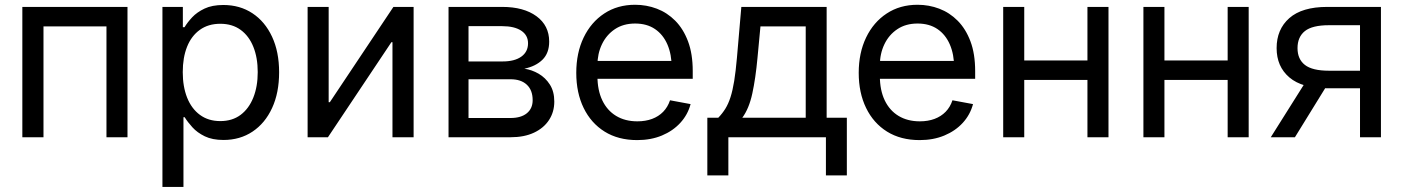

<svg xmlns="http://www.w3.org/2000/svg" viewBox="-20 -564 5767 789"><path d="M503.9 -535.6V0H417.5V-455.6H158.7V0H71.8V-535.6Z M647.5 204.1V-535.6H731.4V-452.1H738.3Q750 -471.7 769.5 -492.7Q789.1 -513.7 820.3 -528.6Q851.6 -543.5 897.9 -543.5Q965.8 -543.5 1017.3 -509.5Q1068.8 -475.6 1097.9 -413.3Q1127 -351.1 1127 -267.1Q1127 -182.6 1098.1 -120.1Q1069.3 -57.6 1017.8 -23.2Q966.3 11.2 898.4 11.2Q852.5 11.2 821.5 -3.9Q790.5 -19 770.8 -40.8Q751 -62.5 738.8 -82.5H733.9V204.1ZM885.3 -66.4Q934.6 -66.4 968.8 -92Q1002.9 -117.7 1021 -163.1Q1039.1 -208.5 1039.1 -267.6Q1039.1 -326.7 1021.2 -371.3Q1003.4 -416 969 -441.2Q934.6 -466.3 885.3 -466.3Q835.9 -466.3 801.3 -441.4Q766.6 -416.5 748.8 -372.1Q731 -327.6 731 -267.6Q731 -208 749 -162.6Q767.1 -117.2 801.8 -91.8Q836.4 -66.4 885.3 -66.4Z M1679.7 0H1592.8V-390.6H1588.4L1327.6 0H1244.1V-535.6H1330.6V-144H1335.4L1596.7 -535.6H1679.7Z M1823.2 0V-535.6H2043.9Q2132.3 -535.6 2184.6 -497.3Q2236.8 -459 2236.8 -393.1Q2236.8 -345.7 2209.2 -318.6Q2181.6 -291.5 2134.8 -281.7Q2165.5 -277.3 2193.6 -261Q2221.7 -244.6 2239.7 -216.3Q2257.8 -188 2257.8 -146.5Q2257.8 -104 2236.1 -70.8Q2214.4 -37.6 2174.3 -18.8Q2134.3 0 2078.1 0ZM1905.3 -79.1H2078.1Q2121.1 -79.1 2145 -98.6Q2168.9 -118.2 2168.9 -152.3Q2168.9 -193.4 2145 -215.8Q2121.1 -238.3 2078.1 -238.3H1905.3ZM1905.3 -311.5H2045.4Q2094.7 -311.5 2122.3 -331.3Q2149.9 -351.1 2149.9 -386.2Q2149.9 -419.4 2121.8 -438Q2093.8 -456.5 2043.9 -456.5H1905.3Z M2598.6 11.7Q2520.5 11.7 2464.6 -23.2Q2408.7 -58.1 2378.4 -120.4Q2348.1 -182.6 2348.1 -264.6Q2348.1 -346.7 2378.4 -409.7Q2408.7 -472.7 2463.1 -508.5Q2517.6 -544.4 2589.8 -544.4Q2636.7 -544.4 2679.2 -528.3Q2721.7 -512.2 2754.9 -478.8Q2788.1 -445.3 2807.4 -394Q2826.7 -342.8 2826.7 -272V-240.2H2402.8V-313.5H2779.3L2740.2 -286.6Q2740.2 -340.3 2722.7 -381.1Q2705.1 -421.9 2671.6 -444.6Q2638.2 -467.3 2589.8 -467.3Q2541.5 -467.3 2506.8 -444.1Q2472.2 -420.9 2453.6 -382.1Q2435.1 -343.3 2435.1 -296.4V-251.5Q2435.1 -193.4 2455.1 -151.6Q2475.1 -109.9 2512 -87.6Q2548.8 -65.4 2599.1 -65.4Q2632.8 -65.4 2659.7 -75.4Q2686.5 -85.4 2705.3 -104.7Q2724.1 -124 2733.4 -151.9L2817.9 -136.2Q2806.2 -92.3 2775.6 -59.1Q2745.1 -25.9 2700 -7.1Q2654.8 11.7 2598.6 11.7Z M2886.7 156.7V-80.1H2931.6Q2948.2 -97.2 2960.7 -117.2Q2973.1 -137.2 2981.9 -164.6Q2990.7 -191.9 2997.1 -231.2Q3003.4 -270.5 3008.3 -326.2L3026.4 -535.6H3377V-80.1H3460V156.7H3374V0H2973.1V156.7ZM3030.3 -80.1H3291V-455.6H3105L3092.8 -326.2Q3085 -241.7 3071.5 -179.7Q3058.1 -117.7 3030.3 -80.1Z M3759.3 11.7Q3681.2 11.7 3625.2 -23.2Q3569.3 -58.1 3539.1 -120.4Q3508.8 -182.6 3508.8 -264.6Q3508.8 -346.7 3539.1 -409.7Q3569.3 -472.7 3623.8 -508.5Q3678.2 -544.4 3750.5 -544.4Q3797.4 -544.4 3839.8 -528.3Q3882.3 -512.2 3915.5 -478.8Q3948.7 -445.3 3968 -394Q3987.3 -342.8 3987.3 -272V-240.2H3563.5V-313.5H3939.9L3900.9 -286.6Q3900.9 -340.3 3883.3 -381.1Q3865.7 -421.9 3832.3 -444.6Q3798.8 -467.3 3750.5 -467.3Q3702.1 -467.3 3667.5 -444.1Q3632.8 -420.9 3614.3 -382.1Q3595.7 -343.3 3595.7 -296.4V-251.5Q3595.7 -193.4 3615.7 -151.6Q3635.7 -109.9 3672.6 -87.6Q3709.5 -65.4 3759.8 -65.4Q3793.5 -65.4 3820.3 -75.4Q3847.2 -85.4 3866 -104.7Q3884.8 -124 3894 -151.9L3978.5 -136.2Q3966.8 -92.3 3936.3 -59.1Q3905.8 -25.9 3860.6 -7.1Q3815.4 11.7 3759.3 11.7Z M4468.3 -315.4V-235.4H4168.5V-315.4ZM4189 -535.6V0H4102.5V-535.6ZM4535.2 -535.6V0H4448.7V-535.6Z M5044.4 -315.4V-235.4H4744.6V-315.4ZM4765.1 -535.6V0H4678.7V-535.6ZM5111.3 -535.6V0H5024.9V-535.6Z M5654.8 0H5568.8V-460.4H5440.9Q5372.6 -460.4 5342.3 -436.3Q5312 -412.1 5312 -366.2Q5312 -320.8 5342.5 -297.1Q5373 -273.4 5441.4 -273.4H5606V-201.2H5435.1Q5331.1 -201.2 5278.6 -245.8Q5226.1 -290.5 5226.1 -366.2Q5226.1 -443.4 5278.3 -489.5Q5330.6 -535.6 5434.1 -535.6H5654.8ZM5301.3 0H5202.1L5354.5 -242.2H5450.7Z"/></svg>

Font: Inter 20pt
Style: Regular
Weight: 400
Version: Version 4.001;git-66647c0bb